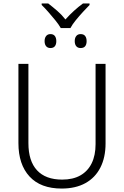

<svg xmlns="http://www.w3.org/2000/svg" viewBox="-20 -1085 720 1115"><path d="M333 -922Q321 -943 301 -967.5Q281 -992 260 -1016Q239 -1040 222 -1056V-1065H260Q287 -1044 312.5 -1022Q338 -1000 360 -972Q385 -1000 410.5 -1023Q436 -1046 462 -1065H500V-1056Q484 -1040 462 -1016Q440 -992 420 -967.5Q400 -943 389 -922ZM273 -806Q257 -806 248 -816.5Q239 -827 239 -846Q239 -865 248 -876Q257 -887 273 -887Q290 -887 298.5 -876Q307 -865 307 -846Q307 -827 298.5 -816.5Q290 -806 273 -806ZM448 -806Q432 -806 423 -816.5Q414 -827 414 -846Q414 -865 423 -876Q432 -887 448 -887Q466 -887 474.5 -876Q483 -865 483 -846Q483 -827 474.5 -816.5Q466 -806 448 -806ZM593 -252Q593 -171 563 -112Q533 -53 476 -21.5Q419 10 338 10Q216 10 151.5 -60Q87 -130 87 -254V-714H145V-254Q145 -150 195 -96Q245 -42 341 -42Q404 -42 447 -66.5Q490 -91 512.5 -137Q535 -183 535 -248V-714H593Z"/></svg>

Font: Noto Sans Display Light
Style: Regular
Weight: 300
Designer: Monotype Design Team
Foundry: Monotype Imaging Inc.
Version: Version 2.003